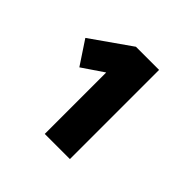

<svg xmlns="http://www.w3.org/2000/svg" viewBox="-98 -872 475 475"><g transform="rotate(45 140.0 -634.0)"><path d="M116 -693 60 -655 19 -717 123 -790H204V-478H116Z"/></g></svg>

Font: Cairo SemiBold
Style: Regular
Weight: 600
Designer: Mohamed Gaber, Accademia di Belle Arti di Urbino and others
Foundry: Kief Type Foundry, Accademia di Belle Arti di Urbino and others
Version: Version 3.011